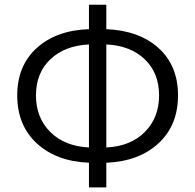

<svg xmlns="http://www.w3.org/2000/svg" viewBox="-20 -777 835 821"><path d="M434.6 -586.9V-146.5Q538.1 -151.4 599.1 -212.4Q660.2 -273.4 660.2 -369.1Q660.2 -464.8 599.1 -523.4Q538.1 -582 434.6 -586.9ZM360.4 -146.5V-586.9Q256.8 -582 195.3 -523.4Q133.8 -464.8 133.8 -369.1Q133.8 -273.4 195.3 -212.4Q256.8 -151.4 360.4 -146.5ZM434.6 -756.8V-652.3Q575.2 -646.5 658.2 -571.3Q741.2 -496.1 741.2 -369.1Q741.2 -241.2 657.7 -164.1Q574.2 -86.9 434.6 -81.1V24.4H360.4V-81.1Q220.7 -86.9 137.2 -164.1Q53.7 -241.2 53.7 -369.1Q53.7 -496.1 137.2 -571.8Q220.7 -647.5 360.4 -652.3V-756.8Z"/></svg>

Font: Gen Shin Gothic Normal
Style: Regular
Weight: 300
Designer: [Source Han Sans]
Ryoko NISHIZUKA  (kana & ideographs); Paul D. Hunt (Latin, Greek & Cyrillic); Wenlong ZHANG  (bopomofo
Version: Version 1.002.20150607